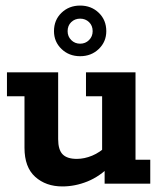

<svg xmlns="http://www.w3.org/2000/svg" viewBox="-20 -660 585 690"><path d="M204 10Q145 10 106.5 -24.5Q68 -59 68 -129V-314H5V-400H189V-160Q189 -122 205 -105.5Q221 -89 256 -89Q283 -89 311 -100.5Q339 -112 365 -137L347 -103V-314H289V-400H467V-86H520V0H356V-63L377 -65Q339 -26 294.5 -8Q250 10 204 10ZM268 -458Q228 -458 201 -484Q174 -510 174 -548Q174 -588 201 -614Q228 -640 268 -640Q308 -640 335 -614Q362 -588 362 -548Q362 -510 335 -484Q308 -458 268 -458ZM268 -503Q287 -503 300 -516Q313 -529 313 -548Q313 -568 300 -580.5Q287 -593 268 -593Q249 -593 236 -580.5Q223 -568 223 -548Q223 -529 236 -516Q249 -503 268 -503Z"/></svg>

Font: Rokkitt
Style: Bold
Weight: 700
Designer: Vernon Adams
Foundry: Vernon Adams
Version: Version 3.103